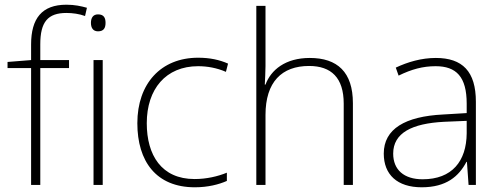

<svg xmlns="http://www.w3.org/2000/svg" viewBox="-20 -785 2122 815"><path d="M273 -496V-530H151V-597C151 -692 183 -730 262 -730C288 -730 317 -726 341 -717L349 -752C324 -759 297 -765 262 -765C158 -765 112 -707 112 -596V-530L12 -522V-496H112V0H151V-496Z M396 -724C375 -724 366 -709 366 -688C366 -667 375 -652 396 -652C421 -652 428 -667 428 -688C428 -709 421 -724 396 -724ZM416 -530H377V0H416Z M807 10C863 10 909 -2 943 -17V-52C904 -36 856 -25 806 -25C665 -25 603 -127 603 -262C603 -407 684 -504 821 -504C859 -504 900 -497 939 -480L948 -515C912 -531 871 -540 821 -540C663 -540 563 -430 563 -262C563 -100 643 10 807 10Z M1107 -504V-760H1068V0H1107V-297C1107 -437 1176 -505 1292 -505C1386 -505 1439 -455 1439 -345V0H1478V-347C1478 -479 1412 -539 1295 -539C1191 -539 1130 -488 1107 -426H1104C1105 -454 1107 -475 1107 -504Z M1830 -539C1769 -539 1711 -522 1660 -498L1672 -464C1727 -491 1775 -504 1829 -504C1917 -504 1961 -459 1961 -345V-305L1861 -299C1700 -291 1609 -238 1609 -133C1609 -44 1666 10 1770 10C1875 10 1928 -37 1960 -98H1962L1969 0H2000V-353C2000 -482 1943 -539 1830 -539ZM1865 -268 1961 -272V-219C1960 -101 1899 -24 1774 -24C1695 -24 1649 -64 1649 -133C1649 -221 1729 -261 1865 -268Z"/></svg>

Font: Noto Sans Arabic ExtLt
Style: Regular
Weight: 200
Designer: Monotype Design Team, Nadine Chahine, Nizar Qandah and Khaled Hosny
Foundry: Monotype Imaging Inc.
Version: Version 2.012